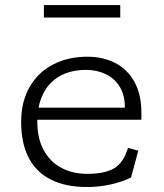

<svg xmlns="http://www.w3.org/2000/svg" viewBox="-20 -740 660 772"><path d="M65 -250Q65 -330.5 98.8 -389.8Q132.5 -449 193 -480.5Q253.5 -512 331 -512Q393.5 -512 442.8 -487Q492 -462 520.2 -411.5Q548.5 -361 548.5 -287V-258.5H107.5V-307H506L482 -288V-309.5Q482 -358 461 -391.8Q440 -425.5 404.5 -442.2Q369 -459 326.5 -459Q264 -459 219.8 -433.8Q175.5 -408.5 152.8 -361.5Q130 -314.5 130 -250Q130 -184 155.5 -136.8Q181 -89.5 226.5 -65.2Q272 -41 331 -41Q395.5 -41 432.8 -60Q470 -79 487.5 -125.5L495 -145.5L536 -134L507 -26.5Q475 -10 427.8 1Q380.5 12 330.5 12Q243.5 12 184.2 -18Q125 -48 95 -106.5Q65 -165 65 -250ZM156.5 -719.5H463.5V-669.5H156.5Z"/></svg>

Font: Monaspace Xenon Var ExtraLight
Style: Regular
Weight: 200
Designer: Riley Cran and the Lettermatic Team
Version: Version 1.200 (Monaspace Xenon Var)